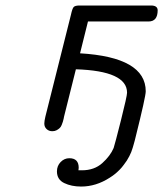

<svg xmlns="http://www.w3.org/2000/svg" viewBox="-20 -478 593 698"><path d="M141.1 -28.8Q141.1 -37.6 145 -54.2L237.8 -423.8Q242.7 -446.8 247.8 -452.4Q252.9 -458 269 -458H528.8Q552.7 -458 553.2 -440.9Q553.2 -399.9 520 -399.9H299.8L271 -284.2Q509.8 -270 509.8 -146Q509.8 -127 473.1 20Q473.1 22 470 32.5Q466.8 43 466.3 45.9Q465.8 48.8 462.4 59.3Q459 69.8 457 75Q455.1 80.1 450 90.1Q444.8 100.1 440.9 106Q437 111.8 429.9 121.3Q422.9 130.9 416 137.9Q409.2 145 399.7 153.1Q390.1 161.1 378.9 168Q329.1 200.2 274.9 200.2Q239.7 200.2 213.4 187.5Q187 174.8 187 145Q187 125 200.4 111.1Q213.9 97.2 231.9 97.2Q266.1 97.2 266.1 131.8Q266.1 133.8 265.6 137Q265.1 140.1 265.1 141.1H277.8Q322.8 141.1 351.8 115Q380.9 88.9 393.1 60.1Q397.9 45.9 419.9 -41.5Q441.9 -128.9 441.9 -141.1Q441.9 -220.2 255.9 -226.1L212.9 -54.2Q212.9 -53.2 211.4 -46.6Q210 -40 208.5 -35.4Q207 -30.8 204.1 -23.4Q201.2 -16.1 196.5 -12Q191.9 -7.8 185.5 -4.4Q179.2 -1 169.9 -1Q157.7 -1 149.4 -8.8Q141.1 -16.6 141.1 -28.8Z"/></svg>

Font: CMU Concrete
Style: Italic
Weight: 500
Italic angle: -14.04°
Version: Version 0.7.0